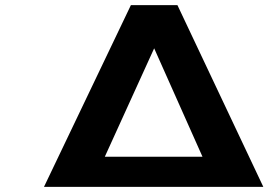

<svg xmlns="http://www.w3.org/2000/svg" viewBox="-20 -731 1050 751"><path d="M492 -711 152 0H1010L674 -711ZM390 -118 583 -542 772 -118Z"/></svg>

Font: Asimov
Style: XWid
Weight: 500
Designer: Google
Version: Version 2.000980; 2014